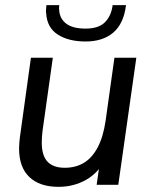

<svg xmlns="http://www.w3.org/2000/svg" viewBox="-20 -717 587 745"><path d="M207 8Q134 8 94 -30Q54 -68 54 -141Q54 -152 55 -162Q56 -172 57 -183L100 -493H185L145 -209Q144 -197 143 -187.5Q142 -178 142 -165Q142 -113 164.5 -89.5Q187 -66 231 -66Q274 -66 306 -85.5Q338 -105 359.5 -146Q381 -187 390 -250L424 -493H509L439 0H355L370 -105L391 -103Q363 -47 314.5 -19.5Q266 8 207 8ZM312 -556Q246 -556 204 -583Q162 -610 159 -667Q158 -670 158.5 -677Q159 -684 160 -697H210Q209 -691 209 -685Q209 -679 210 -674Q213 -643 238 -624.5Q263 -606 312 -606Q363 -606 387.5 -631Q412 -656 417 -697H469Q460 -625 419.5 -590.5Q379 -556 312 -556Z"/></svg>

Font: Hanken Grotesk
Style: Italic
Weight: 400
Italic angle: -8°
Designer: Alfredo Marco Pradil
Foundry: Hanken Design Co.
Version: Version 3.013